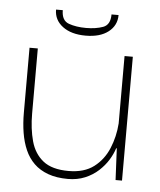

<svg xmlns="http://www.w3.org/2000/svg" viewBox="-45 -574 519 624"><g transform="rotate(5 215.0 -262.5)"><path d="M199 10Q162 10 134.5 0Q107 -10 88.5 -28Q70 -46 59 -71Q48 -96 43 -126.5Q38 -157 38 -192V-404H65V-192Q65 -142 76 -102Q87 -62 116 -39Q145 -16 199 -16Q250 -16 281.5 -40Q313 -64 329 -102.5Q345 -141 348 -184V-404H375V0H354L349 -103H347Q341 -84 329 -64.5Q317 -45 298.5 -28Q280 -11 255 -0.5Q230 10 199 10ZM216 -459Q169 -459 141 -480Q113 -501 113 -535H135Q135 -501 159 -492.5Q183 -484 215 -484Q247 -484 270.5 -492.5Q294 -501 294 -535H317Q317 -501 290 -480Q263 -459 216 -459Z"/></g></svg>

Font: Darker Grotesque Light Light
Style: Regular
Weight: 300
Version: Version 1.000;gftools[0.9.28]